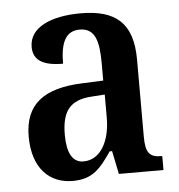

<svg xmlns="http://www.w3.org/2000/svg" viewBox="-45 -590 600 643"><g transform="rotate(-5 255.0 -268.5)"><path d="M174 10C242 10 268 -23 306 -78H314L330 0H480V-47H477C437 -47 424 -63 424 -118V-376C424 -501 365 -547 249 -547C150 -547 76 -515 76 -449C76 -404 109 -384 176 -384C176 -449 191 -493 241 -493C294 -493 305 -447 305 -373V-316L234 -313C104 -308 40 -259 40 -151C40 -41 99 10 174 10ZM216 -52C178 -52 161 -87 161 -146C161 -222 186 -262 263 -266L306 -269V-191C306 -109 271 -52 216 -52Z"/></g></svg>

Font: Noto Serif Tamil Condensed SemiBold
Style: Italic
Weight: 600
Width: 3
Italic angle: -12°
Designer: Indian Type Foundry, Tom Grace, and the Monotype Design Team
Foundry: Monotype Imaging Inc.
Version: Version 2.003